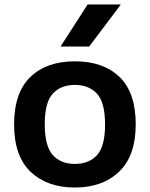

<svg xmlns="http://www.w3.org/2000/svg" viewBox="-20 -828 670 858"><path d="M314.5 10Q191 10 117 -60Q43 -130 43 -272Q43 -413.5 115.5 -483.8Q188 -554 314.5 -554Q441.5 -554 514 -484.2Q586.5 -414.5 586.5 -272.5Q586.5 -131.5 512.2 -60.8Q438 10 314.5 10ZM314.5 -95.5Q378 -95.5 413.8 -135Q449.5 -174.5 449.5 -271.5Q449.5 -370 413.5 -409.2Q377.5 -448.5 314.5 -448.5Q251.5 -448.5 215.8 -409.5Q180 -370.5 180 -273Q180 -175 215.8 -135.2Q251.5 -95.5 314.5 -95.5ZM250.5 -620 371.5 -808H520L378.5 -620Z"/></svg>

Font: Encode Sans SemiExpanded SemiExpanded SemiBold
Style: Regular
Weight: 600
Width: 6
Designer: Multiple Designers
Foundry: Impallari Type
Version: Version 3.000; ttfautohint (v1.8.3) -l 8 -r 50 -G 200 -x 14 